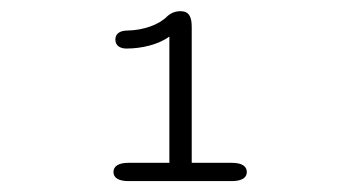

<svg xmlns="http://www.w3.org/2000/svg" viewBox="-20 -642 659 352"><path d="M215.5 -310H405C423 -310 432.5 -316 432.5 -326.5C432.5 -337.5 423 -343.5 405 -343.5H331.5V-592.5C331.5 -610.5 327 -621.5 311 -621.5C301.5 -621.5 293 -618 286.5 -612C272 -597 243.5 -586.5 213.5 -586C202.5 -586 191.5 -582 191.5 -569.5C191.5 -557 202 -553 212 -553C240 -553 271 -560.5 290.5 -575V-343.5H215.5C197.5 -343.5 188 -337.5 188 -326.5C188 -316 197.5 -310 215.5 -310Z"/></svg>

Font: RTM Light Light
Style: Regular
Weight: 300
Designer: after Tyler Finck
Foundry: An Endless Supply
Version: Version 1.000;Glyphs 3.2.1 (3258)